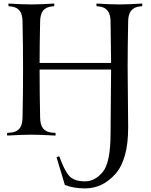

<svg xmlns="http://www.w3.org/2000/svg" viewBox="-20 -752 836 1065"><path d="M769 -732.4V-717.8L755.4 -716.3Q690.9 -710 690.9 -632.3Q688 -488.3 688 -379.4L690.9 -44.4Q690.9 133.3 619.6 213.4Q548.8 293 451.7 293Q388.2 293 339.8 273.9Q330.6 243.2 293.5 119.6L308.6 114.7Q336.9 193.8 364.3 224.1Q391.1 253.9 451.7 253.9Q506.8 253.9 549.8 202.1Q593.3 150.4 593.3 -14.2L596.2 -366.2H199.7Q199.7 -227.1 202.6 -100.1Q203.1 -59.6 219 -39.6Q234.9 -19.5 267.1 -16.6L288.1 -14.6V0Q206.5 -4.9 153.8 -4.9Q101.1 -4.9 19.5 0V-14.6L40.5 -16.6Q72.8 -19.5 88.6 -39.6Q104.5 -59.6 105 -100.1Q107.9 -227.1 107.9 -366.2Q107.9 -505.4 105 -632.3Q104.5 -672.9 88.6 -692.9Q72.8 -712.9 40.5 -716.3L26.9 -717.8V-732.4Q101.6 -727.5 153.8 -727.5Q206.1 -727.5 280.8 -732.4V-717.8L267.1 -716.3Q234.9 -712.9 219 -692.9Q203.1 -672.9 202.6 -632.3Q199.7 -505.4 199.7 -402.8H596.2L593.3 -632.3Q593.3 -710 528.8 -716.3L515.1 -717.8V-732.4Q589.8 -727.5 642.1 -727.5Q694.3 -727.5 769 -732.4Z"/></svg>

Font: Flanker
Style: Regular
Weight: 400
Designer: Flanker
Foundry: Flanker
Version: Version 2.027